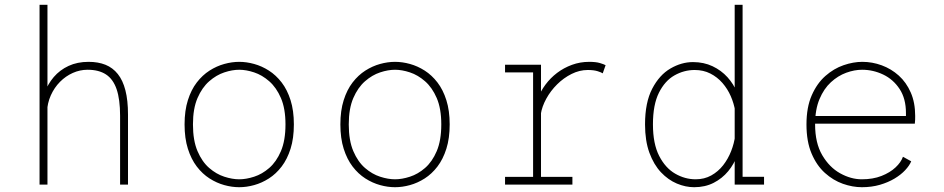

<svg xmlns="http://www.w3.org/2000/svg" viewBox="-20 -770 3940 801"><path d="M145 0V-750H178V0ZM481 0V-287Q481 -355.5 466.5 -397.8Q452 -440 422 -459.5Q392 -479 345.5 -479Q313.5 -479 283.8 -465.8Q254 -452.5 230.2 -428.5Q206.5 -404.5 192 -372.2Q177.5 -340 176 -302H152.5Q152.5 -343.5 165.8 -381.2Q179 -419 204.2 -448.5Q229.5 -478 266 -495Q302.5 -512 349.5 -512Q389.5 -512 420 -499.8Q450.5 -487.5 471.5 -461.2Q492.5 -435 503.2 -393.2Q514 -351.5 514 -292V0Z M978 11Q947.5 11 915.8 2.2Q884 -6.5 854.2 -25.5Q824.5 -44.5 801 -75.2Q777.5 -106 763.8 -149.5Q750 -193 750 -251Q750 -308.5 763.8 -352Q777.5 -395.5 801 -426Q824.5 -456.5 854.2 -475.5Q884 -494.5 915.8 -503.2Q947.5 -512 978 -512Q1008.5 -512 1040.2 -503.2Q1072 -494.5 1101.8 -475.5Q1131.5 -456.5 1155 -426Q1178.5 -395.5 1192.2 -352Q1206 -308.5 1206 -251Q1206 -193 1192.2 -149.5Q1178.5 -106 1155 -75.2Q1131.5 -44.5 1101.8 -25.5Q1072 -6.5 1040.2 2.2Q1008.5 11 978 11ZM978 -22Q1007 -22 1040.2 -32.8Q1073.5 -43.5 1103.2 -69.2Q1133 -95 1152 -139.5Q1171 -184 1171 -251Q1171 -317 1152 -361Q1133 -405 1103.2 -431Q1073.5 -457 1040.2 -468Q1007 -479 978 -479Q949 -479 915.8 -468Q882.5 -457 852.8 -431Q823 -405 804 -361Q785 -317 785 -251Q785 -184 804 -139.5Q823 -95 852.8 -69.2Q882.5 -43.5 915.8 -32.8Q949 -22 978 -22Z M1628 11Q1597.5 11 1565.8 2.2Q1534 -6.5 1504.2 -25.5Q1474.5 -44.5 1451 -75.2Q1427.5 -106 1413.8 -149.5Q1400 -193 1400 -251Q1400 -308.5 1413.8 -352Q1427.5 -395.5 1451 -426Q1474.5 -456.5 1504.2 -475.5Q1534 -494.5 1565.8 -503.2Q1597.5 -512 1628 -512Q1658.5 -512 1690.2 -503.2Q1722 -494.5 1751.8 -475.5Q1781.5 -456.5 1805 -426Q1828.5 -395.5 1842.2 -352Q1856 -308.5 1856 -251Q1856 -193 1842.2 -149.5Q1828.5 -106 1805 -75.2Q1781.5 -44.5 1751.8 -25.5Q1722 -6.5 1690.2 2.2Q1658.5 11 1628 11ZM1628 -22Q1657 -22 1690.2 -32.8Q1723.5 -43.5 1753.2 -69.2Q1783 -95 1802 -139.5Q1821 -184 1821 -251Q1821 -317 1802 -361Q1783 -405 1753.2 -431Q1723.5 -457 1690.2 -468Q1657 -479 1628 -479Q1599 -479 1565.8 -468Q1532.5 -457 1502.8 -431Q1473 -405 1454 -361Q1435 -317 1435 -251Q1435 -184 1454 -139.5Q1473 -95 1502.8 -69.2Q1532.5 -43.5 1565.8 -32.8Q1599 -22 1628 -22Z M2087 0V-32H2204V-468H2087V-500H2237V-371V-32H2368V0ZM2236 -293 2209.5 -297Q2211 -327.5 2223 -358.2Q2235 -389 2255.5 -416.8Q2276 -444.5 2304 -465.8Q2332 -487 2366 -499.5Q2400 -512 2438 -512Q2466 -512 2482.8 -507Q2499.5 -502 2506.5 -498L2494.5 -464Q2489 -468 2473 -473Q2457 -478 2432 -478Q2397.5 -478 2364.5 -461.5Q2331.5 -445 2304.2 -418Q2277 -391 2259 -358.2Q2241 -325.5 2236 -293Z M2876 11Q2840 11 2803.8 -4.2Q2767.5 -19.5 2737.5 -51.2Q2707.5 -83 2689.2 -132.8Q2671 -182.5 2671 -251Q2671 -342.5 2701 -400Q2731 -457.5 2777 -484.2Q2823 -511 2871 -511Q2916 -511 2952.5 -493.8Q2989 -476.5 3015 -447.8Q3041 -419 3055 -383.8Q3069 -348.5 3069 -312L3047 -307Q3042 -338 3028.8 -368.5Q3015.5 -399 2994 -423.8Q2972.5 -448.5 2943.5 -463.2Q2914.5 -478 2878 -478Q2833.5 -478 2793.8 -455.5Q2754 -433 2729 -383.2Q2704 -333.5 2704 -251Q2704 -170 2730 -119.5Q2756 -69 2796.8 -45.5Q2837.5 -22 2882 -22Q2918.5 -22 2947.2 -38Q2976 -54 2996.8 -80.5Q3017.5 -107 3030.2 -139.5Q3043 -172 3047 -205L3069 -199Q3069 -161 3056 -123.5Q3043 -86 3018 -55.8Q2993 -25.5 2957.2 -7.2Q2921.5 11 2876 11ZM3078 -750V-17.5L3063 -32.5H3167.5V0H3045V-108V-750Z M3575.5 11Q3537 11 3496.5 -3.2Q3456 -17.5 3421.5 -48.5Q3387 -79.5 3365.8 -129.5Q3344.5 -179.5 3344.5 -251Q3344.5 -322.5 3366.5 -372.5Q3388.5 -422.5 3423.5 -453.2Q3458.5 -484 3499.2 -498Q3540 -512 3577.5 -512Q3619 -512 3658.5 -497.5Q3698 -483 3729.5 -454.8Q3761 -426.5 3779.5 -384.2Q3798 -342 3798 -286.5Q3798 -280 3797.8 -270.2Q3797.5 -260.5 3796.5 -254H3369V-286H3759.5Q3759.5 -290.5 3759.5 -292.2Q3759.5 -294 3759.5 -298.5Q3759.5 -358.5 3733 -398.8Q3706.5 -439 3664.5 -459Q3622.5 -479 3576.5 -479Q3544.5 -479 3510.2 -466.5Q3476 -454 3446.5 -427Q3417 -400 3398.8 -356.5Q3380.5 -313 3380.5 -251Q3380.5 -173.5 3410.2 -122.8Q3440 -72 3485 -47Q3530 -22 3575.5 -22Q3622 -22 3657.5 -36Q3693 -50 3716 -71.5Q3739 -93 3747 -116L3781.5 -97Q3774 -79 3756.2 -60Q3738.5 -41 3711.8 -25Q3685 -9 3650.8 1Q3616.5 11 3575.5 11Z"/></svg>

Font: Trispace Thin Thin
Style: Regular
Weight: 250
Version: Version 1.210